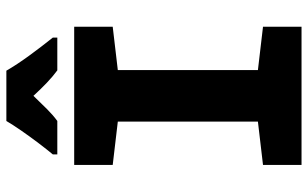

<svg xmlns="http://www.w3.org/2000/svg" viewBox="-202 -765 967 603"><g transform="rotate(-90 281.5 -463.5)"><path d="M65 0V-121L201 -137V-577L65 -593V-714H499V-593L363 -577V-137L499 -121V0ZM98 -781Q113 -799 133.5 -826Q154 -853 173 -880.5Q192 -908 203 -927H361Q380 -894 408.5 -855Q437 -816 465 -781V-767H362Q343 -781 323.5 -799.5Q304 -818 282 -842Q258 -817 239.5 -798.5Q221 -780 203 -767H98Z"/></g></svg>

Font: Noto Sans Mono SemiCondensed Black
Style: Regular
Weight: 900
Width: 4
Designer: Monotype Design Team
Foundry: Monotype Imaging Inc.
Version: Version 2.014; ttfautohint (v1.8.4.7-5d5b)